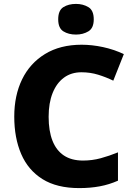

<svg xmlns="http://www.w3.org/2000/svg" viewBox="-20 -953 685 983"><path d="M386 10Q271 10 197.5 -36Q124 -82 88.5 -164.5Q53 -247 53 -356Q53 -464 93 -546.5Q133 -629 210.5 -676.5Q288 -724 398 -724Q451 -724 507 -712Q563 -700 614 -676L560 -540Q523 -558 482.5 -570.5Q442 -583 397 -583Q345 -583 307.5 -555.5Q270 -528 249.5 -477Q229 -426 229 -355Q229 -283 248.5 -233Q268 -183 307 -157Q346 -131 405 -131Q452 -131 496 -143Q540 -155 584 -173V-28Q539 -8 490.5 1Q442 10 386 10ZM369 -933Q405 -933 432.5 -916.5Q460 -900 460 -854Q460 -809 432.5 -792.5Q405 -776 369 -776Q331 -776 304.5 -792.5Q278 -809 278 -854Q278 -900 304.5 -916.5Q331 -933 369 -933Z"/></svg>

Font: Noto Sans Symbols ExtraBold
Style: Regular
Weight: 800
Version: Version 2.002